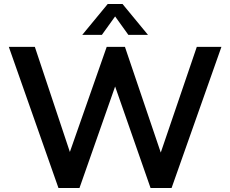

<svg xmlns="http://www.w3.org/2000/svg" viewBox="-20 -939 1150 959"><path d="M963 -705H1086L837 0H732L555 -507L377 0H272L24 -705H154L329 -180L513 -705H604L783 -177ZM489 -765H391L518 -919H592L719 -765H621L555 -857Z"/></svg>

Font: wassup Sans
Style: Bold
Weight: 700
Version: Version 2.001